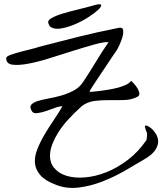

<svg xmlns="http://www.w3.org/2000/svg" viewBox="-20 -895 802 923"><path d="M246.1 -7.8Q195.3 -27.3 172.9 -54.2Q150.4 -81.1 147.9 -111.3Q145.5 -141.6 158.7 -175.8Q171.9 -210 192.4 -245.1Q212.9 -280.3 236.8 -315.4Q260.7 -350.6 280.3 -383.8Q267.6 -384.8 245.6 -377Q223.6 -369.1 201.2 -361.3Q178.7 -353.5 159.2 -351.1Q139.6 -348.6 132.8 -361.3Q121.1 -380.9 130.4 -391.6Q139.6 -402.3 161.1 -409.2Q182.6 -416 212.9 -421.4Q243.2 -426.8 273.9 -435.5Q304.7 -444.3 333 -459Q361.3 -473.6 378.9 -500Q411.1 -547.9 439.9 -596.2Q468.8 -644.5 502 -692.4Q481.4 -694.3 437 -682.1Q392.6 -669.9 337.9 -652.8Q283.2 -635.7 225.1 -617.2Q167 -598.6 119.1 -589.4Q71.3 -580.1 40.5 -584Q9.8 -587.9 9.8 -615.2Q9.8 -624 32.2 -631.8Q54.7 -639.6 82.5 -647Q110.4 -654.3 134.8 -660.2Q159.2 -666 164.1 -668.9Q260.7 -694.3 355.5 -717.8Q450.2 -741.2 547.9 -760.7Q569.3 -765.6 571.8 -751Q574.2 -736.3 568.4 -716.3Q562.5 -696.3 553.2 -676.8Q543.9 -657.2 541 -653.3Q533.2 -642.6 515.6 -616.2Q498 -589.8 478.5 -560.5Q459 -531.2 441.4 -504.9Q423.8 -478.5 418 -468.8Q416 -466.8 413.6 -460.9Q411.1 -455.1 410.2 -453.1Q411.1 -453.1 424.3 -454.1Q437.5 -455.1 457.5 -457.5Q477.5 -460 501.5 -463.9Q525.4 -467.8 547.4 -473.6Q569.3 -479.5 586.4 -487.8Q603.5 -496.1 610.4 -506.8Q614.3 -502.9 624 -492.7Q633.8 -482.4 641.1 -470.2Q648.4 -458 649.9 -446.8Q651.4 -435.5 640.6 -429.7Q612.3 -415 577.1 -414.1Q542 -413.1 505.4 -413.6Q468.8 -414.1 434.1 -409.7Q399.4 -405.3 372.1 -383.8Q295.9 -315.4 260.7 -259.3Q225.6 -203.1 221.2 -160.6Q216.8 -118.2 238.3 -90.3Q259.8 -62.5 298.3 -50.3Q336.9 -38.1 387.2 -42Q437.5 -45.9 490.7 -66.9Q543.9 -87.9 594.7 -126.5Q645.5 -165 684.6 -222.7Q686.5 -238.3 687 -245.6Q687.5 -252.9 686 -257.3Q684.6 -261.7 682.1 -267.1Q679.7 -272.5 676.8 -285.2Q674.8 -293 684.1 -291Q693.4 -289.1 705.6 -279.3Q717.8 -269.5 728.5 -252.9Q739.3 -236.3 740.2 -216.8Q741.2 -197.3 727.1 -174.8Q712.9 -152.3 676.8 -130.9Q632.8 -104.5 580.1 -74.2Q527.3 -43.9 470.7 -22Q414.1 0 356.4 6.8Q298.8 13.7 246.1 -7.8ZM220.7 -767.6Q218.8 -768.6 216.3 -774.4Q213.9 -780.3 212.9 -782.2Q207 -795.9 227.1 -807.6Q247.1 -819.3 280.8 -829.6Q314.5 -839.8 355.5 -849.6Q396.5 -859.4 433.6 -870.1Q464.8 -878.9 466.3 -870.6Q467.8 -862.3 450.2 -846.2Q432.6 -830.1 401.9 -810.5Q371.1 -791 336.9 -776.9Q302.7 -762.7 271 -757.8Q239.3 -752.9 220.7 -767.6Z"/></svg>

Font: Give You Glory
Style: Regular
Weight: 400
Designer: Kimberly Geswein
Foundry: Kimberly Geswein
Version: Version 1.002